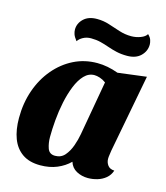

<svg xmlns="http://www.w3.org/2000/svg" viewBox="-112 -823 806 930"><g transform="rotate(15 290.5 -358.0)"><path d="M176 20Q121 20 86 -4.5Q51 -29 34.5 -72.5Q18 -116 18 -175Q18 -250 40.5 -314.5Q63 -379 104 -427.5Q145 -476 199 -503Q253 -530 317 -530Q368 -530 422 -510L565 -528L491 -138Q490 -129 488 -117Q486 -105 486 -96Q486 -78 496.5 -63.5Q507 -49 530 -48Q522 -24 504 -9Q486 6 462.5 13Q439 20 415 20Q384 20 358 6Q332 -8 323 -37Q297 -11 260 4.5Q223 20 176 20ZM234 -43Q264 -43 282.5 -64.5Q301 -86 312 -117Q323 -148 328 -177L376 -449Q361 -460 345.5 -465Q330 -470 318 -470Q289 -470 267 -447Q245 -424 229.5 -385.5Q214 -347 204.5 -301.5Q195 -256 191 -209.5Q187 -163 187 -125Q187 -94 196 -68.5Q205 -43 234 -43ZM445 -601Q416 -601 392 -606.5Q368 -612 347 -619.5Q326 -627 304 -632.5Q282 -638 256 -638Q234 -638 216.5 -628.5Q199 -619 191 -606Q177 -624 173 -636Q169 -648 169 -659Q169 -690 193 -713Q217 -736 260 -736Q292 -736 321 -726.5Q350 -717 379.5 -707.5Q409 -698 440 -698Q464 -698 486.5 -706.5Q509 -715 517 -729Q530 -717 534 -704.5Q538 -692 538 -682Q538 -649 513.5 -625Q489 -601 445 -601Z"/></g></svg>

Font: Sansita Swashed Light
Style: Bold
Weight: 700
Version: Version 1.003